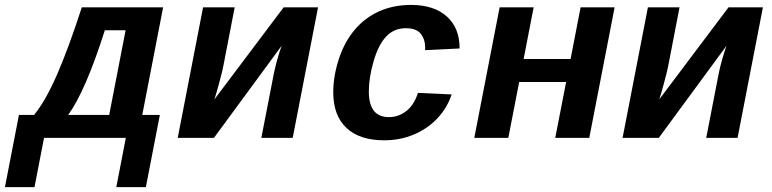

<svg xmlns="http://www.w3.org/2000/svg" viewBox="-103 -558 3123 777"><path d="M405.3 -435.5H321.3Q243.2 -189.9 172.9 -92.8H338.9ZM75.2 0 36.6 199.2H-83L-26.4 -92.8H34.7Q81.1 -148.9 127.9 -256.3Q174.8 -363.8 228 -528.3H557.1L472.7 -92.8H543.9L487.3 199.2H367.7L406.2 0Z M846.7 -528.3 801.8 -295.9Q798.8 -277.8 785.4 -227.5Q772 -177.2 764.6 -155.8L1044.9 -528.3H1184.1L1081.5 0H954.6L1005.9 -263.7Q1017.1 -316.4 1036.6 -372.6L762.7 0H616.2L718.8 -528.3Z M1451.7 9.8Q1352.1 9.8 1298.8 -40.5Q1245.6 -90.8 1245.6 -184.6Q1245.6 -249.5 1268.1 -318.6Q1290.5 -387.7 1332.3 -437.3Q1374 -486.8 1432.1 -512.5Q1490.2 -538.1 1560.1 -538.1Q1652.8 -538.1 1704.8 -491.7Q1756.8 -445.3 1756.8 -364.3V-361.8L1617.2 -355L1617.7 -364.3Q1617.7 -398.4 1599.9 -421.1Q1582 -443.8 1539.1 -443.8Q1492.2 -443.8 1460.4 -410.9Q1428.7 -377.9 1409.2 -311Q1389.6 -244.1 1389.6 -188Q1389.6 -84 1470.7 -84Q1509.8 -84 1541.3 -108.6Q1572.8 -133.3 1588.4 -182.1L1724.6 -175.8Q1707.5 -122.6 1668 -80.1Q1628.4 -37.6 1572.5 -13.9Q1516.6 9.8 1451.7 9.8Z M2384.3 -528.3 2281.7 0H2144L2188 -226.1H1998L1954.1 0H1816.4L1918.9 -528.3H2056.6L2016.1 -319.3H2206.1L2246.6 -528.3Z M2647 -528.3 2602.1 -295.9Q2599.1 -277.8 2585.7 -227.5Q2572.3 -177.2 2564.9 -155.8L2845.2 -528.3H2984.4L2881.8 0H2754.9L2806.2 -263.7Q2817.4 -316.4 2836.9 -372.6L2563 0H2416.5L2519 -528.3Z"/></svg>

Font: Liberation Mono
Style: Bold Italic
Weight: 700
Italic angle: -12°
Monospace: yes
Designer: Steve Matteson
Foundry: Ascender Corporation
Version: Version 2.1.5